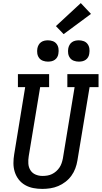

<svg xmlns="http://www.w3.org/2000/svg" viewBox="-20 -1215 658 1243"><path d="M254 8Q224 8 195.5 2.5Q167 -3 142.5 -17Q118 -31 101 -53Q84 -75 75.5 -102Q67 -129 67 -158.5Q67 -188 72 -217L143 -651H96V-735H298V-651H240L166 -204Q162 -180 163.5 -156Q165 -132 177 -113Q189 -94 210 -85Q231 -76 255 -76Q255 -76 255.5 -76Q256 -76 256 -76Q271 -76 286.5 -78.5Q302 -81 316.5 -88Q331 -95 343.5 -106Q356 -117 365 -130.5Q374 -144 379 -159Q384 -174 387 -189L463 -651H416V-735H618V-651H560L481 -175Q477 -150 467.5 -124.5Q458 -99 442 -77Q426 -55 404 -38Q382 -21 357 -10.5Q332 0 305.5 4Q279 8 254 8ZM490 -816Q474 -816 458.5 -821.5Q443 -827 433.5 -839.5Q424 -852 421.5 -868.5Q419 -885 422 -902Q424 -913 430 -924Q436 -935 446 -942Q456 -949 467.5 -951.5Q479 -954 490 -954Q507 -954 522 -948.5Q537 -943 546.5 -930.5Q556 -918 558.5 -901.5Q561 -885 558 -868Q557 -857 551 -846Q545 -835 535 -828Q525 -821 513.5 -818.5Q502 -816 490 -816ZM290 -816Q274 -816 258.5 -821.5Q243 -827 233.5 -839.5Q224 -852 221.5 -868.5Q219 -885 222 -902Q224 -913 230 -924Q236 -935 246 -942Q256 -949 267.5 -951.5Q279 -954 290 -954Q307 -954 322 -948.5Q337 -943 346.5 -930.5Q356 -918 358.5 -901.5Q361 -885 358 -868Q357 -857 351 -846Q345 -835 335 -828Q325 -821 313.5 -818.5Q302 -816 290 -816ZM392 -994 342 -1046 503 -1195 569 -1125Z"/></svg>

Font: Iosevka Slab MdExObl
Style: Regular
Weight: 500
Width: 7
Italic angle: -9°
Monospace: yes
Designer: Belleve Invis
Foundry: Belleve Invis
Version: Version 11.1.1; ttfautohint (v1.8.3)